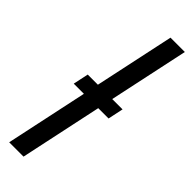

<svg xmlns="http://www.w3.org/2000/svg" viewBox="-259 -768 776 776"><g transform="rotate(45 128.5 -380.0)"><path d="M13 0H95L170 -352H229L243 -418H184L257 -760H175L102 -418H44L30 -352H88Z"/></g></svg>

Font: Noto Sans Display SemiCondensed
Style: Italic
Weight: 400
Width: 4
Italic angle: -12°
Designer: Monotype Design Team
Foundry: Monotype Imaging Inc.
Version: Version 1.900